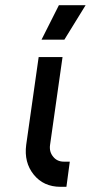

<svg xmlns="http://www.w3.org/2000/svg" viewBox="-20 -720 350 740"><path d="M129 -500 81 -162Q72 -94 110 -47Q148 0 213 0H236L249 -97H226Q200 -97 185 -116Q169 -135 173 -162L221 -500ZM140 -567H228L310 -700H207Z"/></svg>

Font: Unageo
Style: Medium-Italic
Weight: 500
Designer: Richard Sepsi
Foundry: Richard Sepsi
Version: Version 2.000